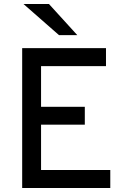

<svg xmlns="http://www.w3.org/2000/svg" viewBox="-20 -941 656 961"><path d="M91 0V-700H510.5V-610H185.5V-406.5H404.5V-317H185.5V-90H532V0ZM275.5 -765 97.5 -921H225L367 -765Z"/></svg>

Font: Overpass Mono Light Medium
Style: Regular
Weight: 500
Monospace: yes
Version: Version 4.000